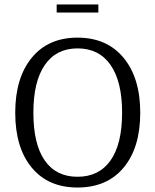

<svg xmlns="http://www.w3.org/2000/svg" viewBox="-20 -827 694 857"><path d="M233 -771V-807H419V-771ZM326 10Q195 10 121.5 -79Q48 -168 48 -324Q48 -479 121.5 -569Q195 -659 326 -659Q457 -659 531.5 -569Q606 -479 606 -324Q606 -168 532 -79Q458 10 326 10ZM525 -324Q525 -463 473.5 -537Q422 -611 326 -611Q231 -611 180 -537Q129 -463 129 -324Q129 -184 179.5 -111Q230 -38 326 -38Q422 -38 473.5 -111Q525 -184 525 -324Z"/></svg>

Font: Arsenal
Style: Regular
Weight: 400
Designer: Andrij Shevchenko
Foundry: Stairsfor
Version: Version 2.001;PS 002.001;hotconv 1.0.88;makeotf.lib2.5.64775